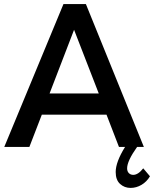

<svg xmlns="http://www.w3.org/2000/svg" viewBox="-20 -720 755 941"><path d="M652 0Q603 69 603 105Q603 120 611.5 128.5Q620 137 633 137Q657 137 682 105L715 144Q699 171 673.5 186Q648 201 620 201Q590 201 568.5 181.5Q547 162 547 123Q547 74 593 0H563L502 -158H185L124 0H1L291 -700H401L685 0ZM343 -574 223 -262H464Z"/></svg>

Font: Steamflix Grotesk
Style: Regular
Weight: 400
Designer: Julieta Ulanovsky
Foundry: Julieta Ulanovsky
Version: Version 4.000;PS 004.000;hotconv 1.0.88;makeotf.lib2.5.64775